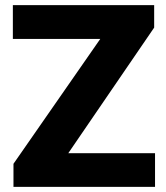

<svg xmlns="http://www.w3.org/2000/svg" viewBox="-20 -731 650 751"><path d="M586.4 -131.8V0H32.7V-90.3L372.1 -578.6H30.3V-710.9H583V-623L247.1 -131.8Z"/></svg>

Font: Vazirmatn UI FD Black
Style: Regular
Weight: 900
Designer: Saber Rastikerdar
Foundry: Saber Rastikerdar
Version: Version 33.003